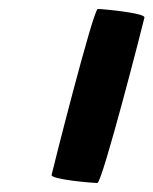

<svg xmlns="http://www.w3.org/2000/svg" viewBox="-20 -640 342 428"><path d="M95 -250C93 -240 187 -232 197 -232C208 -232 300 -591 302 -601C304 -611 209 -620 198 -620C188 -620 97 -260 95 -250Z"/></svg>

Font: Crazy Punk
Style: Obl
Weight: 400
Version: Version 1